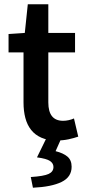

<svg xmlns="http://www.w3.org/2000/svg" viewBox="-20 -645 401 898"><path d="M246 12Q203 12 173.5 -1Q144 -14 125.5 -37.5Q107 -61 98.5 -93.5Q90 -126 90 -166V-400H20V-486L96 -491L110 -625H206V-491H331V-400H206V-166Q206 -80 275 -80Q288 -80 301.5 -83Q315 -86 326 -91L346 -6Q326 1 300.5 6.5Q275 12 246 12ZM134 233 124 183Q185 179 207.5 168.5Q230 158 230 136Q230 119 214 108Q198 97 153 91L199 -3H269L240 62Q276 71 295.5 87.5Q315 104 315 135Q315 183 268 206Q221 229 134 233Z"/></svg>

Font: Giro Sans Semibold
Style: Regular
Weight: 600
Designer: Paul D. Hunt
Foundry: Adobe Systems Incorporated
Version: Version 1.000;PS 1.0;hotconv 1.0.88;makeotf.lib2.5.647800